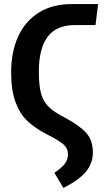

<svg xmlns="http://www.w3.org/2000/svg" viewBox="-20 -711 512 949"><path d="M249 143Q282 121 299 100Q316 79 316 51Q316 23 294 3Q272 -17 208 -49Q153 -78 116 -112.5Q79 -147 57 -205.5Q35 -264 35 -353Q35 -454 69.5 -530Q104 -606 171.5 -648.5Q239 -691 336 -691H465L452 -587H350Q258 -587 215 -528.5Q172 -470 172 -358Q172 -288 183 -248.5Q194 -209 220.5 -183Q247 -157 298 -131Q373 -91 406 -54.5Q439 -18 439 42Q439 97 404 138.5Q369 180 293 218Z"/></svg>

Font: Fira Sans Extra Condensed Medium
Style: Regular
Weight: 500
Width: 1
Designer: Carrois Corporate & Edenspiekermann AG
Foundry: Carrois Corporate GbR & Edenspiekermann AG
Version: Version 4.203